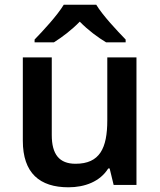

<svg xmlns="http://www.w3.org/2000/svg" viewBox="-20 -786 681 816"><path d="M389 -766H251C224 -721 164 -656 127 -618V-606H209C244 -628 284 -658 319 -694C354 -658 396 -627 431 -606H514V-618C478 -655 416 -721 389 -766ZM560 -542H436V-275C436 -156 404 -90 301 -90C232 -90 200 -130 200 -212V-542H77V-188C77 -50 149 10 271 10C340 10 405 -14 440 -70H446L463 0H560Z"/></svg>

Font: Noto Sans New Tai Lue Semibold
Style: Regular
Weight: 600
Designer: Monotype Design Team
Foundry: Monotype Imaging Inc.
Version: Version 2.004